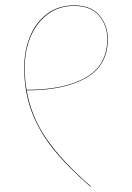

<svg xmlns="http://www.w3.org/2000/svg" viewBox="-20 -694 491 714"><path d="M79 -358Q96 -260 153.5 -177Q211 -94 318 -1L316 0Q231 -74 178 -140Q125 -206 97.5 -279.5Q70 -353 70 -443Q70 -506 92 -559Q114 -612 156 -643Q198 -674 255 -674Q319 -674 350 -636.5Q381 -599 381 -549Q381 -451 300.5 -404.5Q220 -358 79 -358ZM379 -549Q379 -599 348.5 -635.5Q318 -672 255 -672Q199 -672 157.5 -641Q116 -610 94 -558Q72 -506 72 -443Q72 -396 79 -360Q220 -360 299.5 -406Q379 -452 379 -549Z"/></svg>

Font: FiraGO Two
Style: Regular
Weight: 100
Designer: bBox Type
Foundry: bBox Type GmbH
Version: Version 1.001